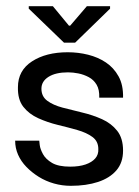

<svg xmlns="http://www.w3.org/2000/svg" viewBox="-20 -591 449 621"><path d="M209 10Q181 10 154.5 2.5Q128 -5 105.5 -19Q83 -33 65.5 -51Q48 -69 38.5 -90.5Q29 -112 29 -136H107Q107 -135 108.5 -122Q110 -109 119 -92.5Q128 -76 148.5 -64Q169 -52 207 -52Q236 -52 256.5 -59Q277 -66 288 -78.5Q299 -91 298 -109Q298 -134 279 -148Q260 -162 230 -170.5Q200 -179 167 -187Q134 -195 104 -208.5Q74 -222 55.5 -245.5Q37 -269 38 -309Q38 -363 83.5 -392.5Q129 -422 199 -422Q233 -422 265 -414Q297 -406 322.5 -389Q348 -372 363.5 -344Q379 -316 378 -275H301Q302 -301 292.5 -317Q283 -333 267 -341.5Q251 -350 233.5 -353.5Q216 -357 200 -357Q160 -357 137 -342.5Q114 -328 114 -304Q114 -279 133 -265Q152 -251 182 -243Q212 -235 246 -227Q280 -219 310 -205.5Q340 -192 359 -168Q378 -144 378 -104Q378 -65 356.5 -40Q335 -15 297 -2.5Q259 10 209 10ZM187 -453 73 -563V-571H151L203 -508H207L261 -571H336V-563L223 -453Z"/></svg>

Font: Darker Grotesque SemiBold
Style: Regular
Weight: 600
Designer: Gabriel Lam
Foundry: TypeRant
Version: Version 1.000;gftools[0.9.28]